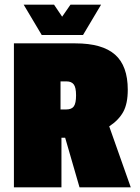

<svg xmlns="http://www.w3.org/2000/svg" viewBox="-20 -808 603 828"><path d="M531 -421Q531 -361 511.5 -325.5Q492 -290 451 -263L544 0H323L261 -214H245V0H40V-621H305Q421 -621 476 -572.5Q531 -524 531 -421ZM267 -457H241V-336H266Q289 -336 298.5 -349.5Q308 -363 308 -397Q308 -431 298 -444Q288 -457 267 -457ZM160 -657 82 -788H213L248 -736L284 -788H416L338 -657Z"/></svg>

Font: Passion One
Style: Bold
Weight: 700
Designer: Alejandro Lo Celso
Foundry: Fontstage
Version: Version 1.002